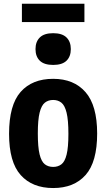

<svg xmlns="http://www.w3.org/2000/svg" viewBox="-20 -964 551 995"><path d="M255.5 10.5Q147.5 10.5 87.2 -56.8Q27 -124 27 -270.5Q27 -420 87 -487.8Q147 -555.5 255.5 -555.5Q363 -555.5 423.2 -486.5Q483.5 -417.5 483.5 -272Q483.5 -124.5 423.5 -57Q363.5 10.5 255.5 10.5ZM255.5 -99Q280.5 -99 298.2 -112.5Q316 -126 325.2 -163Q334.5 -200 334.5 -270Q334.5 -342 325 -380.2Q315.5 -418.5 297.8 -432.2Q280 -446 255.5 -446Q230.5 -446 212.8 -432.2Q195 -418.5 185.5 -381Q176 -343.5 176 -272.5Q176 -201.5 185.2 -164Q194.5 -126.5 212.2 -112.8Q230 -99 255.5 -99ZM255.5 -627.5Q209 -627.5 186.5 -649.2Q164 -671 164 -709.5Q164 -748 186.5 -770Q209 -792 255.5 -792Q302 -792 324.5 -770Q347 -748 347 -709.5Q347 -671 324.5 -649.2Q302 -627.5 255.5 -627.5ZM93.5 -849.5V-944.5H417.5V-849.5Z"/></svg>

Font: Encode Sans Condensed Condensed
Style: Bold
Weight: 700
Width: 3
Designer: Multiple Designers
Foundry: Impallari Type
Version: Version 3.000; ttfautohint (v1.8.3) -l 8 -r 50 -G 200 -x 14 